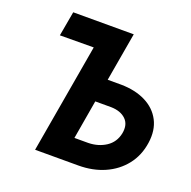

<svg xmlns="http://www.w3.org/2000/svg" viewBox="-125 -823 940 945"><g transform="rotate(20 345.5 -350.0)"><path d="M255 -572 78 -571 101 -700H418L374 -446H445Q519 -445 573 -418Q627 -391 653 -341Q679 -291 669 -223Q659 -154 619.5 -104Q580 -54 519 -27Q458 0 382 0H156ZM436 -325H353L318 -121H390Q443 -122 482.5 -148Q522 -174 532 -223Q541 -271 513.5 -297.5Q486 -324 436 -325Z"/></g></svg>

Font: Von Semi
Style: Italic
Weight: 600
Version: Version 4.000; ttfautohint (v1.8.4.7-5d5b)